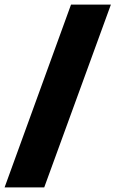

<svg xmlns="http://www.w3.org/2000/svg" viewBox="-32 -763 504 838"><path d="M-12 55 278 -743H452L161 55Z"/></svg>

Font: Saira Black
Style: Regular
Weight: 900
Designer: Hector Gatti with collaboration of the Omnibus-Type team
Foundry: Omnibus-Type
Version: Version 1.100; ttfautohint (v1.8.3)